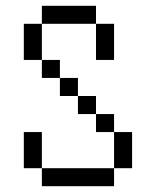

<svg xmlns="http://www.w3.org/2000/svg" viewBox="-20 -520 540 665"><path d="M125 62.5V125H375V62.5ZM125 62.5Q125 62.5 125 -62.5H62.5Q62.5 -62.5 62.5 62.5ZM375 62.5H437.5Q437.5 62.5 437.5 -62.5H375Q375 -62.5 375 62.5ZM375 -62.5V-125H312.5V-62.5ZM312.5 -125V-187.5H250V-125ZM250 -187.5V-250H187.5V-187.5ZM187.5 -250V-312.5H125V-250ZM125 -312.5Q125 -312.5 125 -437.5H62.5Q62.5 -437.5 62.5 -312.5ZM312.5 -437.5Q312.5 -437.5 312.5 -312.5H375Q375 -312.5 375 -437.5ZM125 -437.5H312.5V-500H125Z"/></svg>

Font: Unifont
Style: Regular
Weight: 500
Version: Version 15.1.04